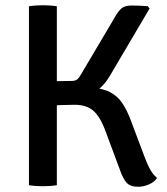

<svg xmlns="http://www.w3.org/2000/svg" viewBox="-20 -707 636 733"><path d="M90.5 -683Q102 -685 117 -686Q132 -687 143 -687Q156 -687 170.5 -686Q185 -685 197 -683V0Q185 2 170.5 3Q156 4 143 4Q132 4 117 3Q102 2 90.5 0ZM579.5 -27.5Q569 -11.5 548.2 -2.8Q527.5 6 508 6Q476.5 6 462.8 -10Q449 -26 438 -58L383.5 -204.5Q362.5 -262 336 -284.5Q309.5 -307 265 -307Q249 -307 218.5 -306Q188 -305 142 -302V-372H313.5Q365 -372 396 -357.2Q427 -342.5 446.2 -314.2Q465.5 -286 480.5 -244.5L535 -100Q543 -79.5 550 -66Q557 -52.5 564 -43.8Q571 -35 579.5 -27.5ZM419.5 -643Q431.5 -664.5 444 -675.2Q456.5 -686 483.5 -686Q497 -686 512.8 -685.2Q528.5 -684.5 544 -683.5L551 -674.5L399.5 -417.5Q377 -379 343.8 -356.5Q310.5 -334 260.5 -334H142V-395.5Q167.5 -396.5 198 -397.2Q228.5 -398 253 -398Q268 -398 275.2 -404.2Q282.5 -410.5 291 -426Z"/></svg>

Font: Signika Light
Style: Regular
Weight: 400
Version: Version 2.003;gftools[0.9.32]